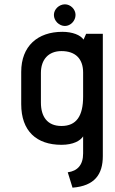

<svg xmlns="http://www.w3.org/2000/svg" viewBox="-20 -657 532 887"><path d="M280 -537C306 -537 329 -561 329 -588C329 -614 306 -637 280 -637C253 -637 229 -614 229 -588C229 -561 253 -537 280 -537ZM315 210C417 202 455 149 455 64V-501H378L366 -474C352 -495 315 -510 268 -510C154 -510 78 -444 78 -325V-176C78 -51 149 12 264 12C319 12 351 -7 364 -27V52C364 105 338 133 293 139ZM364 -211C364 -121 333 -75 264 -75C197 -75 169 -120 169 -183V-320C169 -382 204 -421 264 -421C329 -421 364 -385 364 -322Z"/></svg>

Font: Advent Pro
Style: SemiBold
Weight: 600
Designer: Andreas Kalpakidis
Foundry: Andreas Kalpakidis
Version: Version 2.002 2008